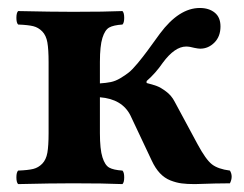

<svg xmlns="http://www.w3.org/2000/svg" viewBox="-20 -464 618 486"><path d="M232.9 -217.8V-127Q232.9 -85.9 239.3 -65.9Q245.6 -45.9 256.3 -39.8Q267.1 -33.7 290 -32.2Q294.4 -27.8 294.4 -15.1Q294.4 -2.4 290 2Q244.1 0 164.1 0Q109.9 0 25.9 2Q21.5 -2.4 21.5 -15.1Q21.5 -27.8 25.9 -32.2Q51.3 -33.2 64.2 -36.4Q77.1 -39.6 86.9 -49.6Q96.7 -59.6 99.9 -77.4Q103 -95.2 103 -127V-307.1Q103 -338.9 99.9 -356.7Q96.7 -374.5 86.9 -384.5Q77.1 -394.5 64.2 -397.7Q51.3 -400.9 25.9 -401.9Q21.5 -406.2 21.5 -418.9Q21.5 -431.6 25.9 -436Q111.8 -434.1 165 -434.1Q246.1 -434.1 290 -436Q294.4 -431.6 294.4 -418.9Q294.4 -406.2 290 -401.9Q267.1 -400.4 256.3 -394.3Q245.6 -388.2 239.3 -368.2Q232.9 -348.1 232.9 -307.1V-252.9Q248.5 -253.9 260.5 -256.3Q272.5 -258.8 284.7 -266.1Q296.9 -273.4 305.9 -280.5Q314.9 -287.6 328.9 -304.4Q342.8 -321.3 353.5 -335.9Q364.3 -350.6 384.8 -378.9Q433.1 -443.8 485.8 -443.8Q508.8 -443.8 523.4 -432.1Q538.1 -420.4 538.1 -397Q538.1 -371.6 522.7 -356.2Q507.3 -340.8 486.8 -340.8Q481.9 -340.8 472.2 -342.8Q460 -346.2 451.2 -346.2Q422.4 -346.2 392.1 -305.2Q374 -278.8 351.1 -258.8V-253.9Q366.7 -250 376.7 -246.3Q386.7 -242.7 400.4 -232.4Q414.1 -222.2 421.9 -207L480 -99.1Q501 -60.1 516.4 -48.1Q531.7 -36.1 562 -32.2Q570.8 -17.6 562 0Q530.8 0 473.1 2Q453.1 2 439.7 0.2Q426.3 -1.5 411.4 -7.3Q396.5 -13.2 384.8 -25.6Q373 -38.1 363.8 -58.1L310.1 -171.9Q289.1 -213.4 232.9 -217.8Z"/></svg>

Font: Common Serif
Style: Bold
Weight: 700
Designer: Philipp H. Poll, Khaled Hosny
Foundry: Stefan Peev, Context Ltd.
Version: Version 1.026